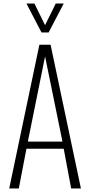

<svg xmlns="http://www.w3.org/2000/svg" viewBox="-20 -1062 508 1082"><path d="M32 0 202 -810H265L436 0H381L339 -224H129L86 0ZM137 -264H332L234 -744ZM214 -879 129 -1042H174L234 -920L294 -1042H339L254 -879Z"/></svg>

Font: Oswald ExtraLight
Style: Regular
Weight: 250
Designer: Vernon Adams
Foundry: Vernon Adams
Version: Version 4.103;gftools[0.9.33.dev8+g029e19f]